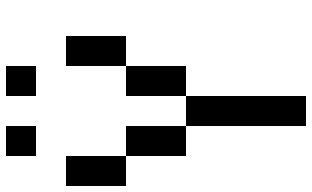

<svg xmlns="http://www.w3.org/2000/svg" viewBox="-220 -820 1040 640"><g transform="rotate(-90 300.0 -500.0)"><path d="M0 -600V-800H100V-600ZM100 -400V-600H200V-400ZM100 -900V-1000H200V-900ZM200 0V-400H300V0ZM300 -400V-600H400V-400ZM300 -900V-1000H400V-900ZM400 -600V-800H500V-600Z"/></g></svg>

Font: Galmuri9 Regular
Style: Regular
Weight: 400
Designer: Lee Minseo (quiple)
Version: Version 2.399;hotconv 1.1.1;makeotfexe 2.6.0 DEVELOPMENT